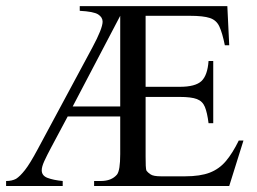

<svg xmlns="http://www.w3.org/2000/svg" viewBox="-31 -619 856 639"><path d="M779.3 -151.4 731.9 0H282.2V-16.6H304.2Q340.3 -16.6 358.4 -38.1Q369.1 -51.8 369.1 -106V-231.4H194.3L139.6 -128.9Q124.5 -100.6 116.2 -82.3Q107.9 -64 107.9 -52.2Q107.9 -34.2 127.4 -26.9Q147 -19.5 177.7 -16.6V0H-10.7V-16.6Q8.8 -16.6 22.5 -23.9Q35.6 -32.2 52 -53Q68.4 -73.7 93.8 -121.1L276.4 -460.9Q310.5 -524.4 310.5 -546.9Q310.5 -561.5 295.7 -571Q280.8 -580.6 234.4 -583V-598.6H725.6L731.9 -468.3H717.3Q709 -509.3 699.2 -530.5Q689.5 -551.8 667.5 -559.1Q645.5 -566.4 600.6 -566.4H453.6V-330.1H567.4Q619.1 -330.1 639.4 -349.1Q659.7 -368.2 663.1 -416H678.7V-209H663.1Q658.7 -244.1 650.9 -263.2Q643.1 -282.2 624.3 -289.3Q605.5 -296.4 567.4 -296.4H453.6V-98.6Q453.6 -81.1 454.1 -67.6Q454.6 -54.2 457 -50.3Q460.9 -44.9 470.2 -38.6Q479.5 -32.2 504.9 -32.2H585Q635.3 -32.2 667 -44.4Q698.7 -56.6 720.9 -83Q743.2 -109.4 763.7 -151.4ZM369.1 -264.6V-566.4L210.9 -264.6Z"/></svg>

Font: Scheherazade New
Style: Regular
Weight: 400
Designer: SIL International
Foundry: SIL International
Version: Version 4.000